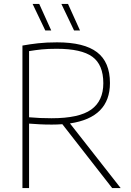

<svg xmlns="http://www.w3.org/2000/svg" viewBox="-20 -964 673 984"><path d="M95 0V-730.5Q133 -737.5 175 -742.2Q217 -747 272.5 -747Q411 -747 477.2 -696.5Q543.5 -646 543.5 -538.5Q543.5 -361.5 338.5 -331.5L598.5 0H555L299.5 -327.5Q274 -325.5 245.5 -325.5Q209.5 -325.5 183.2 -327Q157 -328.5 129 -330.5V0ZM244.5 -358Q385.5 -358 447.5 -402.5Q509.5 -447 509.5 -537.5Q509.5 -632 453.5 -673Q397.5 -714 270.5 -714Q226 -714 194 -710.8Q162 -707.5 129 -702V-363Q162 -360.5 185.8 -359.2Q209.5 -358 244.5 -358ZM359.5 -808 294.5 -944H328.5L390 -808ZM212 -808 147 -944H181L242.5 -808Z"/></svg>

Font: Encode Sans Th
Style: Regular
Weight: 100
Designer: Multiple Designers
Foundry: Impallari Type
Version: Version 3.002; ttfautohint (v1.8.3) -l 8 -r 50 -G 200 -x 14 